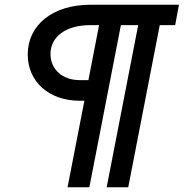

<svg xmlns="http://www.w3.org/2000/svg" viewBox="-20 -720 775 810"><path d="M316 -295H336L265 70H357L490 -614H563L430 70H521L654 -614H719L735 -700H361C204 -700 97 -616 97 -490C97 -375 187 -295 316 -295ZM193 -492C193 -566 259 -614 361 -614H398L353 -382H316C244 -382 193 -427 193 -492Z"/></svg>

Font: Uncut Sans Medium Italic
Style: Regular
Weight: 500
Italic angle: -11°
Designer: Kasper Nordkvist
Foundry: UNCUT.wtf
Version: Version 1.304;Glyphs 3.2 (3246)